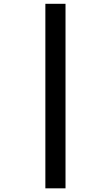

<svg xmlns="http://www.w3.org/2000/svg" viewBox="-20 -777 591 1023"><path d="M221.7 -756.8Q249 -756.8 329.1 -756.8Q329.1 -510.7 329.1 226.6Q302.7 226.6 221.7 226.6Q221.7 165 221.7 -18.6Q221.7 -203.1 221.7 -756.8Z"/></svg>

Font: Noto Sans Hebrew DECATHLON 
Style: Bold
Weight: 400
Designer: Monotype Design Team
Version: Version 2.000;GOOG;noto-fonts:20170220:a8a215d2e889